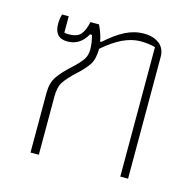

<svg xmlns="http://www.w3.org/2000/svg" viewBox="-83 -606 707 692"><g transform="rotate(15 271.0 -260.0)"><path d="M88 -223Q88 -260 104 -283.5Q120 -307 151 -335Q176 -358 188 -374.5Q200 -391 200 -414Q200 -440 192 -467H185Q160 -421 112 -421Q64 -421 64 -474Q64 -492 69 -510H94V-449Q102 -447 109 -447Q141 -447 154.5 -462Q168 -477 175 -510H207Q222 -479 227 -451H231Q270 -486 303.5 -503Q337 -520 373 -520Q408 -520 430 -503Q452 -486 452 -454V0H423V-483Q399 -490 367 -490Q304 -490 230 -425Q230 -387 216 -365.5Q202 -344 173 -318Q145 -292 132 -272.5Q119 -253 119 -218V0H88Z"/></g></svg>

Font: Athiti ExtraLight
Style: Regular
Weight: 275
Designer: CadsonDemak Team
Foundry: CadsonDemak
Version: Version 1.033